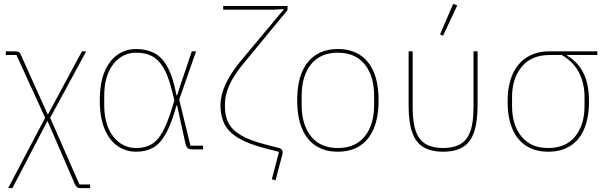

<svg xmlns="http://www.w3.org/2000/svg" viewBox="-20 -771 3130 991"><path d="M10 -506H59Q71 -506 77.5 -502Q84 -498 88 -487L226 -181H228L403 -506H425L239 -163L390 181H445V200H396Q384 200 378 195.5Q372 191 367 181L226 -145H224L44 200H22L213 -163L65 -487H10Z M1028 -19V0H969Q956 0 948.5 -6.5Q941 -13 936 -35L894 -227H891Q865 -133 836 -81Q807 -29 770 -8.5Q733 12 683 12Q629 12 586.5 -17.5Q544 -47 519.5 -106Q495 -165 495 -253Q495 -341 519.5 -400Q544 -459 586.5 -488.5Q629 -518 683 -518Q734 -518 774.5 -498Q815 -478 844 -426Q873 -374 891 -279H894L916 -346L970 -506H992L905 -257L963 -19ZM683 -7Q729 -7 761.5 -26Q794 -45 818.5 -89Q843 -133 866 -207L880 -253L865 -312Q847 -384 821.5 -425Q796 -466 762 -482.5Q728 -499 683 -499Q611 -499 564.5 -439.5Q518 -380 518 -277V-229Q518 -126 564.5 -66.5Q611 -7 683 -7Z M1132 -721V-740H1464V-719L1240 -447Q1186 -382 1163.5 -331Q1141 -280 1141 -235V-219Q1141 -171 1160 -135Q1179 -99 1224.5 -72.5Q1270 -46 1347 -26L1417 -8Q1429 -5 1434 1Q1439 7 1439 15Q1439 18 1438.5 21.5Q1438 25 1437 28L1402 160L1383 154L1420 13L1343 -7Q1257 -30 1208 -60Q1159 -90 1138.5 -131Q1118 -172 1118 -227Q1118 -260 1128.5 -295Q1139 -330 1162 -370.5Q1185 -411 1224 -458L1445 -723V-724L1391 -721Z M1724 12Q1658 12 1611 -18Q1564 -48 1539 -107Q1514 -166 1514 -253Q1514 -341 1539 -399.5Q1564 -458 1611 -488Q1658 -518 1724 -518Q1790 -518 1837 -488Q1884 -458 1909 -399.5Q1934 -341 1934 -253Q1934 -166 1909 -107Q1884 -48 1837 -18Q1790 12 1724 12ZM1724 -7Q1814 -7 1862.5 -67Q1911 -127 1911 -229V-277Q1911 -379 1862.5 -439Q1814 -499 1724 -499Q1634 -499 1585.5 -439Q1537 -379 1537 -277V-229Q1537 -127 1585.5 -67Q1634 -7 1724 -7Z M2110 -506V-215Q2110 -136 2127.5 -90.5Q2145 -45 2180 -26Q2215 -7 2267 -7Q2319 -7 2354 -26Q2389 -45 2406.5 -90.5Q2424 -136 2424 -215V-506H2445V-229Q2445 -141 2426.5 -88Q2408 -35 2368.5 -11.5Q2329 12 2267 12Q2205 12 2165.5 -11.5Q2126 -35 2107.5 -88Q2089 -141 2089 -229V-506ZM2340 -743 2267 -587 2251 -593 2319 -751Z M3063 -487H2907V-484Q2963 -451 2991.5 -394Q3020 -337 3020 -247Q3020 -163 2995 -105Q2970 -47 2923 -17.5Q2876 12 2810 12Q2744 12 2697 -17.5Q2650 -47 2625 -105Q2600 -163 2600 -247Q2600 -330 2626 -388Q2652 -446 2700.5 -476Q2749 -506 2816 -506H3063ZM2880 -487H2816Q2723 -487 2673 -426.5Q2623 -366 2623 -271V-223Q2623 -126 2671.5 -66.5Q2720 -7 2810 -7Q2900 -7 2948.5 -66.5Q2997 -126 2997 -223V-271Q2997 -339 2969.5 -394.5Q2942 -450 2880 -487Z"/></svg>

Font: IBM Plex Sans Thin
Style: Regular
Weight: 250
Designer: Mike Abbink, Paul van der Laan, Pieter van Rosmalen
Foundry: Bold Monday
Version: Version 3.201